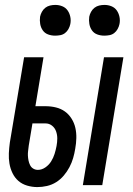

<svg xmlns="http://www.w3.org/2000/svg" viewBox="-20 -753 540 781"><path d="M317 0 403 -520H482L396 0ZM132 8Q111 8 90.5 2Q70 -4 55 -17Q40 -30 31 -48.5Q22 -67 18.5 -87.5Q15 -108 16 -129.5Q17 -151 20 -173L78 -520H157L124 -321H165Q187 -321 207.5 -316Q228 -311 244 -299.5Q260 -288 271 -270.5Q282 -253 286.5 -233Q291 -213 290.5 -191.5Q290 -170 286 -148Q283 -129 277.5 -110Q272 -91 262.5 -73Q253 -55 239.5 -39Q226 -23 208.5 -12Q191 -1 171 3.5Q151 8 132 8ZM134 -62Q150 -62 164.5 -72Q179 -82 188 -96.5Q197 -111 202 -127Q207 -143 210 -159Q213 -175 213 -190Q213 -205 208 -219Q203 -233 191.5 -242Q180 -251 165 -251H112L97 -161Q96 -151 94.5 -140.5Q93 -130 93.5 -120Q94 -110 96 -100Q98 -90 102.5 -81Q107 -72 115.5 -67Q124 -62 134 -62ZM404 -608Q389 -608 375.5 -613Q362 -618 354 -629.5Q346 -641 343.5 -655.5Q341 -670 343 -685Q345 -695 350.5 -705Q356 -715 364.5 -721.5Q373 -728 383.5 -730.5Q394 -733 405 -733Q420 -733 433.5 -727.5Q447 -722 455 -710.5Q463 -699 466 -684.5Q469 -670 466 -655Q464 -645 458.5 -635Q453 -625 444.5 -618.5Q436 -612 425.5 -610Q415 -608 404 -608ZM204 -608Q189 -608 175.5 -613Q162 -618 154 -629.5Q146 -641 143.5 -655.5Q141 -670 143 -685Q145 -695 150.5 -705Q156 -715 164.5 -721.5Q173 -728 183.5 -730.5Q194 -733 205 -733Q220 -733 233.5 -727.5Q247 -722 255 -710.5Q263 -699 266 -684.5Q269 -670 266 -655Q264 -645 258.5 -635Q253 -625 244.5 -618.5Q236 -612 225.5 -610Q215 -608 204 -608Z"/></svg>

Font: Iosevka SS18
Style: Italic
Weight: 400
Italic angle: -9°
Monospace: yes
Designer: Belleve Invis
Foundry: Belleve Invis
Version: Version 25.1.1; ttfautohint (v1.8.4)